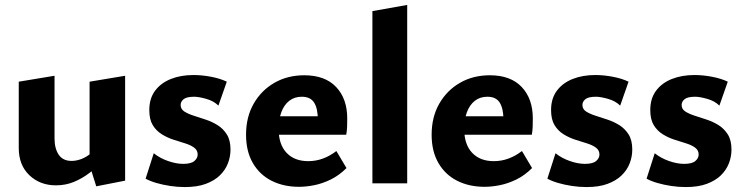

<svg xmlns="http://www.w3.org/2000/svg" viewBox="-20 -743 3015 778"><path d="M207 8Q142 8 99 -33Q56 -74 56 -143V-412L201 -436V-182Q201 -141 218 -116Q235 -91 270 -91Q287 -91 305 -97Q323 -103 339 -114.5Q355 -126 366 -142L403 -101Q375 -67 343.5 -43Q312 -19 278.5 -5.5Q245 8 207 8ZM370 12 343 -74V-412L487 -436V-11Z M729 15Q699 15 669.5 10.5Q640 6 614 -1.5Q588 -9 570 -19L603 -122Q628 -102 661 -90.5Q694 -79 722 -79Q754 -79 767.5 -90.5Q781 -102 781 -117Q781 -134 767 -144.5Q753 -155 730.5 -162Q708 -169 683 -177Q658 -185 635.5 -199Q613 -213 599 -236Q585 -259 585 -297Q585 -344 608.5 -375.5Q632 -407 672.5 -423Q713 -439 764 -439Q798 -439 835 -432Q872 -425 899 -412L865 -315Q846 -334 815.5 -342.5Q785 -351 767 -351Q736 -351 724 -341Q712 -331 712 -318Q712 -301 726.5 -291.5Q741 -282 764 -274.5Q787 -267 813 -258.5Q839 -250 861.5 -236Q884 -222 899 -198.5Q914 -175 914 -137Q914 -108 903.5 -81Q893 -54 871 -32.5Q849 -11 814 2Q779 15 729 15Z M1192 14Q1129 14 1080.5 -10.5Q1032 -35 1004.5 -82.5Q977 -130 977 -197Q977 -269 1008 -323Q1039 -377 1092 -407.5Q1145 -438 1213 -438Q1297 -438 1342 -390.5Q1387 -343 1387 -263Q1387 -248 1386.5 -231Q1386 -214 1383 -197H1268V-257Q1268 -303 1253 -327Q1238 -351 1203 -351Q1173 -351 1152 -334.5Q1131 -318 1120 -288.5Q1109 -259 1109 -221Q1109 -158 1141 -124Q1173 -90 1229 -90Q1260 -90 1288.5 -100.5Q1317 -111 1343 -131L1384 -62Q1354 -32 1320 -15.5Q1286 1 1253 7.5Q1220 14 1192 14ZM1044 -197 1060 -272H1374V-197Z M1489 0V-698L1630 -723V0Z M1944 14Q1881 14 1832.5 -10.5Q1784 -35 1756.5 -82.5Q1729 -130 1729 -197Q1729 -269 1760 -323Q1791 -377 1844 -407.5Q1897 -438 1965 -438Q2049 -438 2094 -390.5Q2139 -343 2139 -263Q2139 -248 2138.5 -231Q2138 -214 2135 -197H2020V-257Q2020 -303 2005 -327Q1990 -351 1955 -351Q1925 -351 1904 -334.5Q1883 -318 1872 -288.5Q1861 -259 1861 -221Q1861 -158 1893 -124Q1925 -90 1981 -90Q2012 -90 2040.5 -100.5Q2069 -111 2095 -131L2136 -62Q2106 -32 2072 -15.5Q2038 1 2005 7.5Q1972 14 1944 14ZM1796 -197 1812 -272H2126V-197Z M2357 15Q2327 15 2297.5 10.5Q2268 6 2242 -1.5Q2216 -9 2198 -19L2231 -122Q2256 -102 2289 -90.5Q2322 -79 2350 -79Q2382 -79 2395.5 -90.5Q2409 -102 2409 -117Q2409 -134 2395 -144.5Q2381 -155 2358.5 -162Q2336 -169 2311 -177Q2286 -185 2263.5 -199Q2241 -213 2227 -236Q2213 -259 2213 -297Q2213 -344 2236.5 -375.5Q2260 -407 2300.5 -423Q2341 -439 2392 -439Q2426 -439 2463 -432Q2500 -425 2527 -412L2493 -315Q2474 -334 2443.5 -342.5Q2413 -351 2395 -351Q2364 -351 2352 -341Q2340 -331 2340 -318Q2340 -301 2354.5 -291.5Q2369 -282 2392 -274.5Q2415 -267 2441 -258.5Q2467 -250 2489.5 -236Q2512 -222 2527 -198.5Q2542 -175 2542 -137Q2542 -108 2531.5 -81Q2521 -54 2499 -32.5Q2477 -11 2442 2Q2407 15 2357 15Z M2759 15Q2729 15 2699.5 10.5Q2670 6 2644 -1.5Q2618 -9 2600 -19L2633 -122Q2658 -102 2691 -90.5Q2724 -79 2752 -79Q2784 -79 2797.5 -90.5Q2811 -102 2811 -117Q2811 -134 2797 -144.5Q2783 -155 2760.5 -162Q2738 -169 2713 -177Q2688 -185 2665.5 -199Q2643 -213 2629 -236Q2615 -259 2615 -297Q2615 -344 2638.5 -375.5Q2662 -407 2702.5 -423Q2743 -439 2794 -439Q2828 -439 2865 -432Q2902 -425 2929 -412L2895 -315Q2876 -334 2845.5 -342.5Q2815 -351 2797 -351Q2766 -351 2754 -341Q2742 -331 2742 -318Q2742 -301 2756.5 -291.5Q2771 -282 2794 -274.5Q2817 -267 2843 -258.5Q2869 -250 2891.5 -236Q2914 -222 2929 -198.5Q2944 -175 2944 -137Q2944 -108 2933.5 -81Q2923 -54 2901 -32.5Q2879 -11 2844 2Q2809 15 2759 15Z"/></svg>

Font: Ysabeau ExtraBold
Style: Regular
Weight: 800
Designer: Christian Thalmann (Catharsis Fonts)
Version: Version 2.002